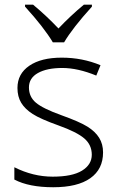

<svg xmlns="http://www.w3.org/2000/svg" viewBox="-20 -786 506 816"><path d="M370.6 -766.1V-757.8Q287.6 -666 252.4 -606H204.6Q166 -670.4 86.4 -757.8V-766.1H120.6Q177.2 -719.2 228.5 -665Q280.3 -719.7 336.4 -766.1ZM41 -75.2Q120.6 -35.2 203.9 -35.2Q287.1 -35.2 328.6 -60.8Q370.1 -86.4 370.1 -128.4Q370.1 -170.4 338.1 -197.8Q306.2 -225.1 229 -252.7Q151.9 -280.3 118.9 -301.5Q85.9 -322.8 70.1 -349.1Q54.2 -375.5 54.2 -412.1Q54.2 -472.2 104.5 -506.6Q154.8 -541 242.4 -541Q330.1 -541 407.2 -508.8L389.2 -464.8Q310.5 -497.1 244.9 -497.1Q179.2 -497.1 141.1 -475.6Q103 -454.1 103 -414.3Q103 -374.5 132.6 -349.6Q162.1 -324.7 240.2 -296.6Q318.4 -268.6 351.6 -247.8Q384.8 -227.1 401.4 -200.4Q418 -173.8 418 -138.2Q418 -66.9 363.8 -28.6Q309.6 9.8 206.3 9.8Q103 9.8 41 -22.9Z"/></svg>

Font: Open Sans Hebrew Light
Style: Regular
Weight: 300
Foundry: Ascender Corporation, Yanek Iontef
Version: Version 2.001;PS 002.001;hotconv 1.0.70;makeotf.lib2.5.58329